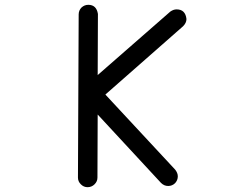

<svg xmlns="http://www.w3.org/2000/svg" viewBox="-20 -775 1040 798"><path d="M344 3C355 3 365 -1 373 -9C381 -17 385 -26 385 -37L386 -299L649 -15C658 -6 668 -2 679 -2C690 -2 700 -6 708 -14C715 -22 719 -31 719 -42C719 -52 715 -61 708 -70L418 -382L741 -666C750 -675 755 -685 755 -696C752 -723 738 -736 714 -736C705 -736 697 -733 688 -727L386 -463L387 -717C383 -742 370 -755 347 -755C336 -755 327 -751 319 -744C311 -736 307 -726 307 -715L304 -37C304 -26 308 -17 316 -9C324 -1 333 3 344 3Z"/></svg>

Font: linja lipamanka normal
Style: Regular
Weight: 400
Version: Version 1.000;February 20, 2023;FontCreator 14.0.0.2901 64-b